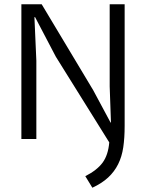

<svg xmlns="http://www.w3.org/2000/svg" viewBox="-20 -650 682 898"><path d="M241 -385 144 -570H141L150 -366V0H80V-630H175L416 -228L497 -77H499L493 -246V-630H563V-61Q563 -5 556.5 39Q550 83 532.5 118Q515 153 486 180Q457 207 412 228L379 174Q434 146 460 110.5Q486 75 491 16Z"/></svg>

Font: Mukta Mahee Light
Style: Regular
Weight: 300
Designer: Shuchita Grover, Noopur Datye, Girish Dalvi, Yashodeep Gholap
Foundry: Ek Type
Version: Version 2.538;PS 1.000;hotconv 16.6.51;makeotf.lib2.5.65220;